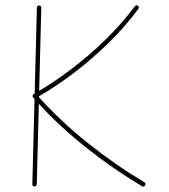

<svg xmlns="http://www.w3.org/2000/svg" viewBox="-20 -693 637 722"><path d="M109.9 8.3Q113.8 8.3 116 5.9Q118.2 3.4 118.2 0L135.3 -664.1Q135.3 -668 133.1 -670.2Q130.9 -672.4 127 -672.4Q123.5 -672.4 121.1 -670.2Q118.7 -668 118.7 -664.1L101.6 0Q101.6 3.4 104 5.9Q106.4 8.3 109.9 8.3ZM498.5 -671.4Q495.6 -673.8 492.4 -673.1Q489.3 -672.4 486.8 -669.4Q438 -603.5 375.2 -542.5Q312.5 -481.4 243.7 -429.7Q174.8 -377.9 106.9 -339.4Q104.5 -337.9 103.5 -335.4Q102.5 -333 102.8 -330.6Q103 -328.1 104.5 -326.7Q188 -231 294.9 -145.3Q401.9 -59.6 514.2 7.3Q517.1 9.3 520.5 8.3Q523.9 7.3 525.9 4.4Q527.8 1.5 527.1 -2Q526.4 -5.4 523.4 -7.3Q414.1 -72.3 310.5 -155Q207 -237.8 124.5 -329.6Q191.4 -368.2 259.3 -419.9Q327.1 -471.7 389.4 -532.7Q451.7 -593.8 500.5 -659.7Q502.9 -662.6 502.2 -666Q501.5 -669.4 498.5 -671.4Z"/></svg>

Font: Mikhak VF
Style: Regular
Weight: 100
Designer: Amin Abedi
Version: Version 3.001